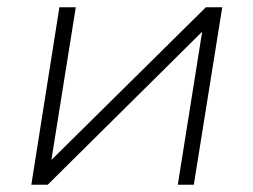

<svg xmlns="http://www.w3.org/2000/svg" viewBox="-20 -507 695 527"><path d="M66 0 143 -487H188L119 -55H108L545 -487H590L512 0H468L537 -433H548L111 0Z"/></svg>

Font: Nunito Sans 10pt SemiExpanded ExtraLight
Style: Italic
Weight: 250
Width: 6
Italic angle: -9°
Designer: Vernon Adams
Foundry: Vernon Adams
Version: Version 3.101;gftools[0.9.27]